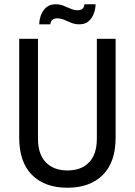

<svg xmlns="http://www.w3.org/2000/svg" viewBox="-20 -868 632 900"><path d="M296 12Q190 12 130 -48Q70 -108 70 -223V-686H158V-218Q158 -145 195 -107Q232 -69 296 -69Q361 -69 397.5 -107Q434 -145 434 -218V-686H522V-223Q522 -108 462 -48Q402 12 296 12ZM164 -754Q164 -775 172 -797Q180 -819 197 -833.5Q214 -848 241 -848Q261 -848 278 -841Q295 -834 311.5 -827Q328 -820 345 -820Q357 -820 365.5 -826Q374 -832 376 -848H428Q428 -827 420 -805Q412 -783 395.5 -768.5Q379 -754 351 -754Q332 -754 314.5 -761Q297 -768 281 -775Q265 -782 247 -782Q235 -782 226.5 -776Q218 -770 216 -754Z"/></svg>

Font: Archivo Narrow
Style: Regular
Weight: 400
Designer: Hector Gatti
Foundry: Omnibus-Type
Version: Version 3.002